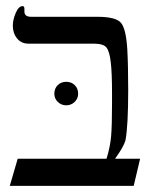

<svg xmlns="http://www.w3.org/2000/svg" viewBox="-20 -608 521 629"><path d="M22 -524Q22 -543 31.5 -565.5Q41 -588 54 -588Q60 -588 60 -579V-570Q60 -553 82 -553H299Q360 -553 376.5 -533Q393 -513 397 -447Q400 -393 400 -313Q400 -196 391 -148Q385 -127 357 -88H439L418 1H12L38 -88H329Q341 -127 344 -161.5Q347 -196 347 -269V-302Q347 -368 343 -403Q339 -439 329 -452Q319 -465 287 -465H73Q50 -465 36 -482Q22 -499 22 -524ZM158 -301Q158 -318 169 -329Q180 -340 197 -340Q214 -340 225 -329Q236 -318 236 -301Q236 -285 224.5 -274Q213 -263 197 -263Q181 -263 169.5 -274Q158 -285 158 -301Z"/></svg>

Font: Libra Serif Modern
Style: Regular
Weight: 400
Designer: Stefan Peev, Context Ltd
Foundry: Stefan Peev, Context Ltd
Version: Version 1.000